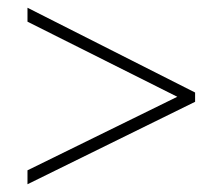

<svg xmlns="http://www.w3.org/2000/svg" viewBox="-20 -610 575 496"><path d="M51 -170 438 -360 51 -554V-590L484 -371V-347L51 -134Z"/></svg>

Font: Noto Sans Disp ExtLt
Style: Regular
Weight: 200
Designer: Monotype Design Team
Foundry: Monotype Imaging Inc.
Version: Version 2.000;GOOG;noto-source:20170915:90ef993387c0